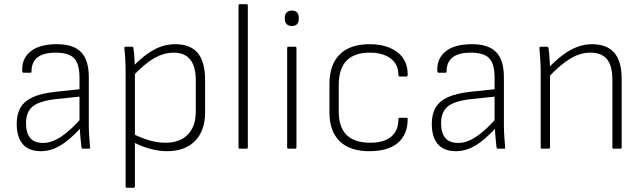

<svg xmlns="http://www.w3.org/2000/svg" viewBox="-20 -703 3047 908"><path d="M371 0Q368 0 366.5 -2.5Q365 -5 365 -7Q363 -26 360.5 -52.5Q358 -79 357 -105L356 -125V-336Q356 -400 331 -427Q306 -454 243 -454Q129 -454 129 -365Q129 -359 124 -359H91Q85 -359 85 -369Q83 -426 124 -459.5Q165 -493 245 -494Q325 -495 362.5 -457.5Q400 -420 400 -338V-114Q400 -83 402 -56.5Q404 -30 406 -6Q408 0 401 0ZM174 12Q116 12 87.5 -21.5Q59 -55 59 -117Q59 -164 77.5 -195Q96 -226 136.5 -244Q177 -262 243 -269L366 -282V-247L242 -234Q165 -225 134 -199Q103 -173 103 -120Q103 -75 122.5 -51Q142 -27 184 -27Q225 -27 270.5 -57.5Q316 -88 370 -150V-107Q331 -64 298.5 -38Q266 -12 235.5 0Q205 12 174 12Z M770 12Q732 12 689 0.5Q646 -11 609 -32L607 -71Q646 -51 685.5 -39.5Q725 -28 762 -28Q831 -28 868.5 -67Q906 -106 906 -176V-321Q906 -389 879.5 -421.5Q853 -454 801 -454Q756 -454 710.5 -428.5Q665 -403 608 -343V-388Q643 -424 676.5 -448Q710 -472 742.5 -483Q775 -494 809 -494Q880 -494 915 -452.5Q950 -411 950 -323V-172Q950 -85 902.5 -36.5Q855 12 770 12ZM580 185Q574 185 574 179V-371Q574 -395 572.5 -423Q571 -451 568 -475Q568 -482 574 -482H605Q610 -482 611 -476Q613 -462 614.5 -446Q616 -430 616.5 -415Q617 -400 617 -387L618 -364V179Q618 185 612 185Z M1114 0Q1108 0 1108 -6V-677Q1108 -683 1114 -683H1146Q1152 -683 1152 -677V-6Q1152 0 1146 0Z M1344 0Q1338 0 1338 -6V-476Q1338 -482 1344 -482H1376Q1382 -482 1382 -476V-6Q1382 0 1376 0ZM1360 -580Q1344 -580 1335.5 -589Q1327 -598 1327 -613V-620Q1327 -635 1335.5 -644Q1344 -653 1360 -653Q1377 -653 1385 -644Q1393 -635 1393 -620V-613Q1393 -598 1385 -589Q1377 -580 1360 -580Z M1730 12Q1636 13 1587 -34.5Q1538 -82 1538 -171V-305Q1538 -397 1586.5 -445.5Q1635 -494 1728 -494Q1784 -494 1824.5 -476.5Q1865 -459 1886.5 -427.5Q1908 -396 1908 -352Q1908 -341 1902 -341H1870Q1864 -341 1864 -349Q1864 -399 1827.5 -426.5Q1791 -454 1728 -454Q1656 -454 1619 -416Q1582 -378 1582 -302V-175Q1582 -102 1619 -65Q1656 -28 1731 -28Q1796 -28 1830 -56.5Q1864 -85 1864 -138Q1864 -146 1869 -146H1902Q1908 -146 1908 -140Q1908 -68 1863 -28.5Q1818 11 1730 12Z M2334 0Q2331 0 2329.5 -2.5Q2328 -5 2328 -7Q2326 -26 2323.5 -52.5Q2321 -79 2320 -105L2319 -125V-336Q2319 -400 2294 -427Q2269 -454 2206 -454Q2092 -454 2092 -365Q2092 -359 2087 -359H2054Q2048 -359 2048 -369Q2046 -426 2087 -459.5Q2128 -493 2208 -494Q2288 -495 2325.5 -457.5Q2363 -420 2363 -338V-114Q2363 -83 2365 -56.5Q2367 -30 2369 -6Q2371 0 2364 0ZM2137 12Q2079 12 2050.5 -21.5Q2022 -55 2022 -117Q2022 -164 2040.5 -195Q2059 -226 2099.5 -244Q2140 -262 2206 -269L2329 -282V-247L2205 -234Q2128 -225 2097 -199Q2066 -173 2066 -120Q2066 -75 2085.5 -51Q2105 -27 2147 -27Q2188 -27 2233.5 -57.5Q2279 -88 2333 -150V-107Q2294 -64 2261.5 -38Q2229 -12 2198.5 0Q2168 12 2137 12Z M2882 0Q2876 0 2876 -6V-326Q2876 -392 2850.5 -423Q2825 -454 2772 -454Q2722 -454 2674 -424Q2626 -394 2572 -336V-380Q2607 -417 2641 -442.5Q2675 -468 2709.5 -481Q2744 -494 2780 -494Q2849 -494 2884.5 -454Q2920 -414 2920 -330V-6Q2920 0 2914 0ZM2543 0Q2537 0 2537 -6V-367Q2537 -393 2535 -422.5Q2533 -452 2531 -475Q2531 -482 2537 -482H2568Q2573 -482 2574 -476Q2576 -463 2577.5 -445.5Q2579 -428 2580 -410Q2581 -392 2581 -375V-359V-6Q2581 0 2575 0Z"/></svg>

Font: Sofia Sans ExtraLight
Style: Regular
Weight: 250
Version: Version 4.100-B